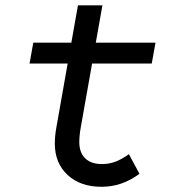

<svg xmlns="http://www.w3.org/2000/svg" viewBox="-20 -683 640 718"><path d="M360 15.5Q280 15.5 232.5 -29Q185 -73.5 185 -146Q185 -159.5 186.5 -175.8Q188 -192 191.5 -210.5L271.5 -663H363L282 -206.5Q279 -189.5 277.8 -176.2Q276.5 -163 276.5 -152Q276.5 -112.5 298.5 -91Q320.5 -69.5 361.5 -69.5Q389 -69.5 412.8 -78.8Q436.5 -88 462 -106.5L501.5 -33Q468 -8.5 433.2 3.5Q398.5 15.5 360 15.5ZM90.5 -445.5 104.5 -523.5H561.5L547.5 -445.5Z"/></svg>

Font: Google Sans Code
Style: Italic
Weight: 400
Italic angle: -10°
Monospace: yes
Designer: Google Sans Code Authors
Foundry: Google LLC
Version: Version 6.000